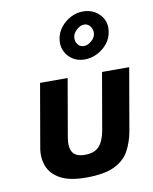

<svg xmlns="http://www.w3.org/2000/svg" viewBox="-85 -816 712 891"><g transform="rotate(-10 271.0 -371.0)"><path d="M238 -642Q242 -673 261.5 -698Q281 -723 309 -737.5Q337 -752 369 -752Q416 -751 446 -719Q476 -687 469 -640Q465 -609 445.5 -584.5Q426 -560 397.5 -545.5Q369 -531 338 -531Q291 -531 261.5 -563.5Q232 -596 238 -642ZM307 -641Q305 -622 315 -608Q325 -594 342 -593Q361 -592 379.5 -607.5Q398 -623 400 -642Q402 -660 391.5 -675Q381 -690 364 -691Q346 -692 327.5 -676Q309 -660 307 -641ZM248 10Q171 10 127.5 -14Q84 -38 69 -78Q54 -118 63 -166L114 -460H244L197 -189Q189 -142 204 -118.5Q219 -95 262 -95Q306 -95 328 -118.5Q350 -142 359 -189L406 -460H534L483 -166Q474 -117 452.5 -77Q431 -37 383.5 -13.5Q336 10 248 10Z"/></g></svg>

Font: Von Semi
Style: Italic
Weight: 600
Version: Version 4.000; ttfautohint (v1.8.4.7-5d5b)